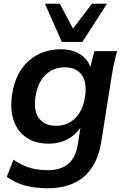

<svg xmlns="http://www.w3.org/2000/svg" viewBox="-20 -777 662 1021"><path d="M234 224Q165 224 111 209Q57 194 16 163L52 72Q78 91 106.5 103.5Q135 116 167 122Q199 128 233 128Q305 128 344 93.5Q383 59 393 -5L412 -126H423Q401 -75 352 -44Q303 -13 238 -13Q170 -13 121.5 -45Q73 -77 52.5 -137Q32 -197 45 -279Q64 -394 134 -454.5Q204 -515 304 -515Q368 -515 412 -484.5Q456 -454 464 -402L457 -408L482 -505H603Q594 -474 587 -442Q580 -410 575 -379L518 -20Q499 99 427.5 161.5Q356 224 234 224ZM278 -108Q339 -108 380 -148.5Q421 -189 432 -262Q444 -339 414.5 -379Q385 -419 324 -419Q263 -419 222 -379Q181 -339 169 -265Q157 -189 187 -148.5Q217 -108 278 -108ZM309 -554 219 -757H298L368 -625L469 -757H549L418 -554Z"/></svg>

Font: Mulish ExtraLight
Style: Italic
Weight: 200
Italic angle: -9°
Designer: Vernon Adams
Foundry: Vernon Adams
Version: Version 3.603